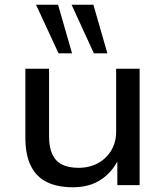

<svg xmlns="http://www.w3.org/2000/svg" viewBox="-20 -781 699 810"><path d="M287 9Q223 9 178.5 -12.5Q134 -34 110.5 -80.5Q87 -127 87 -201V-491H187V-205Q187 -160 200.5 -130.5Q214 -101 241.5 -87Q269 -73 311 -73Q358 -73 394 -93Q430 -113 450 -147.5Q470 -182 470 -225V-491H569V0H475V-109H480Q453 -54 405 -22.5Q357 9 287 9ZM376 -556 282 -761H374L433 -556ZM227 -556 132 -761H225L284 -556Z"/></svg>

Font: Nunito Sans 10pt SemiExpanded Medium
Style: Regular
Weight: 500
Width: 6
Designer: Vernon Adams
Foundry: Vernon Adams
Version: Version 3.101;gftools[0.9.27]